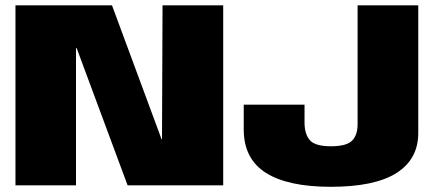

<svg xmlns="http://www.w3.org/2000/svg" viewBox="-20 -695 1636 720"><path d="M38 0H265V-514.5H267.5L458.5 0H817V-675H589.5L587.5 -172.5H586L400 -675H38ZM1221 5.5Q1385 5.5 1466.8 -46.2Q1548.5 -98 1548.5 -196.5V-675H1321V-229.5Q1321 -188 1300 -167.2Q1279 -146.5 1220.5 -146.5Q1161.5 -146.5 1141.8 -169.5Q1122 -192.5 1122 -235.5V-302.5H894V-209.5Q894 -100 976.5 -47.2Q1059 5.5 1221 5.5Z"/></svg>

Font: Anybody Thin Black
Style: Regular
Weight: 900
Version: Version 1.113;gftools[0.9.25]